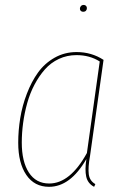

<svg xmlns="http://www.w3.org/2000/svg" viewBox="-20 -736 495 766"><path d="M312 -689Q306.2 -689 302.5 -692.4Q298.8 -695.8 298.8 -701.2Q298.8 -707.5 303 -711.9Q307.1 -716.3 314 -716.3Q319.8 -716.3 323.2 -712.6Q326.7 -709 326.7 -703.6Q326.7 -697.3 322.8 -693.1Q318.8 -689 312 -689ZM285.6 -528.3Q345.2 -528.3 393.1 -497.1L339.4 -115.7Q330.6 -66.9 334.2 -40.5Q337.9 -14.2 360.4 -1.5L355.5 9.3Q330.1 -3.9 324 -31.2Q317.9 -58.6 324.7 -101.6Q260.7 9.3 175.8 9.3Q117.2 9.3 85 -38.1Q52.7 -85.4 52.7 -166.5Q52.7 -215.8 60.8 -265.1Q68.8 -314.5 87.2 -362.3Q105.5 -410.2 131.8 -446.8Q158.2 -483.4 198 -505.9Q237.8 -528.3 285.6 -528.3ZM285.2 -516.1Q247.6 -516.1 215.1 -501Q182.6 -485.8 159.2 -459.2Q135.7 -432.6 117.7 -398.4Q99.6 -364.3 88.6 -324.7Q77.6 -285.2 72.3 -245.6Q66.9 -206.1 66.9 -167Q66.9 -91.3 95.2 -47.6Q123.5 -3.9 176.3 -3.9Q259.8 -3.9 326.7 -125.5L377.9 -490.7Q337.9 -516.1 285.2 -516.1Z"/></svg>

Font: Fira Sans Compressed Hair
Style: Italic
Weight: 100
Width: 3
Italic angle: -8°
Designer: Carrois Corporate & Edenspiekermann AG
Foundry: Carrois Corporate GbR & Edenspiekermann AG
Version: Version 4.203;PS 004.203;hotconv 1.0.88;makeotf.lib2.5.64775